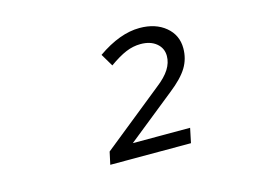

<svg xmlns="http://www.w3.org/2000/svg" viewBox="-60 -801 720 547"><g transform="rotate(-15 300.0 -527.5)"><path d="M205 -350 213 -387 391 -530Q417 -550 429 -569Q441 -588 441 -608Q441 -631 423.5 -645.5Q406 -660 377 -660Q355 -660 333.5 -651Q312 -642 284 -622L262 -659Q328 -705 386 -705Q433 -705 462.5 -680.5Q492 -656 492 -617Q492 -586 476.5 -560.5Q461 -535 424 -506L283 -393H452L443 -350Z"/></g></svg>

Font: Red Hat Mono
Style: Italic
Weight: 300
Italic angle: -12°
Monospace: yes
Designer: Pentagram, MCKL
Foundry: Pentagram, MCKL
Version: Version 1.023